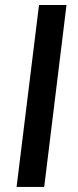

<svg xmlns="http://www.w3.org/2000/svg" viewBox="-20 -737 308 757"><path d="M45.4 0 133.8 -717.3H242.2L154.3 0Z"/></svg>

Font: Muli
Style: Semi-BoldItalic
Weight: 600
Italic angle: -7°
Designer: Vernon Adams
Foundry: newtypography
Version: Version 2.0; ttfautohint (v1.00rc1.2-2d82) -l 8 -r 50 -G 200